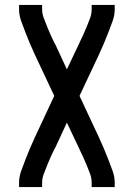

<svg xmlns="http://www.w3.org/2000/svg" viewBox="-20 -550 540 775"><path d="M57 205H150V187Q150 169 157 151.5Q164 134 170.5 117Q177 100 184.5 83.5Q192 67 200 51Q200 51 200 51Q200 51 200 51Q200 51 200 51Q200 51 200 51L201 50Q203 45 205 42L250 -55L296 42Q297 45 300 50V51Q308 67 315.5 83.5Q323 100 330 117Q337 134 343.5 151.5Q350 169 350 187V205H443V187Q443 163 434.5 140Q426 117 417.5 94.5Q409 72 399.5 50Q390 28 380 6L301 -163L380 -331Q390 -353 399.5 -375Q409 -397 417.5 -419.5Q426 -442 434.5 -465Q443 -488 443 -512V-530H350V-512Q350 -494 343.5 -476.5Q337 -459 330 -442Q323 -425 315.5 -408.5Q308 -392 300 -376Q300 -376 300 -376Q300 -376 300 -376Q300 -376 300 -376Q300 -376 300 -376V-375Q297 -370 296 -367L250 -270L205 -367Q203 -370 201 -375L200 -376Q192 -392 184.5 -408.5Q177 -425 170.5 -442Q164 -459 157 -476.5Q150 -494 150 -512V-530H57V-512Q57 -488 65.5 -465Q74 -442 82.5 -419.5Q91 -397 100.5 -375Q110 -353 120 -331L199 -163L120 6Q110 28 100.5 50Q91 72 82.5 94.5Q74 117 65.5 140Q57 163 57 187Z"/></svg>

Font: Iosevka SS08 Medium
Style: Regular
Weight: 500
Monospace: yes
Designer: Belleve Invis
Foundry: Belleve Invis
Version: Version 3.4.3; ttfautohint (v1.8.3)